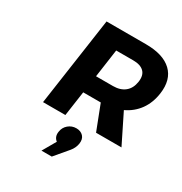

<svg xmlns="http://www.w3.org/2000/svg" viewBox="-222 -864 1256 1323"><g transform="rotate(30 406.5 -202.5)"><path d="M140.1 0 241.2 -700.2H554.2Q692.9 -700.2 759.8 -636.5Q826.7 -572.8 810.1 -456.1Q798.8 -376.5 757.6 -319.3Q716.3 -262.2 649.9 -231L764.2 0H562L485.8 -196.8H481H346.2L317.9 0ZM297.9 294.9 358.9 189Q328.6 165.5 335 124Q339.8 87.4 366.9 64.2Q394 41 430.2 41Q464.8 41 485.4 62.7Q505.9 84.5 500 123Q494.1 159.2 469.2 189L379.9 294.9ZM367.2 -336.9H502Q560.1 -336.9 595.9 -366Q631.8 -395 640.1 -450.2Q648.4 -504.4 620.6 -532.2Q592.8 -560.1 534.2 -560.1H398.9Z"/></g></svg>

Font: Trueno
Style: Bold Italic
Weight: 700
Designer: Julieta Ulanovsky
Foundry: Julieta Ulanovsky
Version: Version 3.001b | FøM Fix